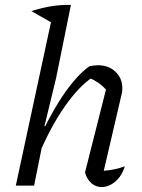

<svg xmlns="http://www.w3.org/2000/svg" viewBox="-20 -751 576 777"><path d="M134 -118 122 -150Q147 -210 174.5 -262.5Q202 -315 230 -357.5Q258 -400 286.5 -432Q315 -464 342 -483Q353 -485 361 -486Q369 -487 376 -487Q420 -487 447.5 -460.5Q475 -434 475 -395Q475 -389 474.5 -382.5Q474 -376 472 -369L400 -60Q426 -62 446 -66.5Q466 -71 485 -78Q478 -53 463 -33.5Q448 -14 429 -4Q410 6 391 6Q368 6 350 -9.5Q332 -25 324 -53L413 -405L416 -382Q394 -405 377 -416.5Q360 -428 337 -438L357 -440Q300 -403 242 -320Q184 -237 134 -118ZM44 0 197 -711 267 -731 207 -435 160 -241 166 -238 118 0ZM195 -656 107 -706Q151 -720 189 -726Q227 -732 267 -731Z"/></svg>

Font: Piazzolla 24pt
Style: Italic
Weight: 400
Italic angle: -11.3°
Designer: Juan Pablo del Peral
Foundry: Huerta Tipografica
Version: Version 2.005